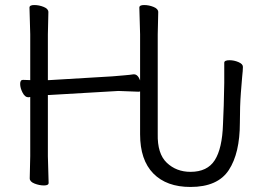

<svg xmlns="http://www.w3.org/2000/svg" viewBox="-20 -725 1044 762"><path d="M736 -43Q803 -43 832.5 -89.5Q862 -136 865 -232L868 -307Q870 -387 870 -396V-476Q870 -486 891 -486Q909 -486 926.5 -478.5Q944 -471 944 -460V-458Q944 -446 941 -419Q940 -410 936 -357.5Q932 -305 932 -238Q932 -117 888 -50Q844 17 736 17Q641 17 588.5 -36.5Q536 -90 536 -192V-362L530 -361L450 -364L176 -348H170V-105L173 1Q173 11 154.5 11Q136 11 117 3.5Q98 -4 98 -17L100 -106V-340Q97 -339 93 -339H92Q79 -339 69.5 -357.5Q60 -376 60 -392Q60 -408 71 -408H72L100 -407V-589L97 -695Q97 -705 116 -705Q135 -705 153.5 -697.5Q172 -690 172 -677L170 -588V-407H175L426 -422Q449 -424 473 -426Q497 -428 509 -430H512Q527 -430 536 -406V-589L533 -695Q533 -705 552 -705Q571 -705 589.5 -697.5Q608 -690 608 -677L606 -588V-194Q604 -115 642 -79Q680 -43 736 -43Z"/></svg>

Font: QiushuiShotai
Style: Regular
Weight: 600
Designer: Fontworks Inc.
Foundry: Fontworks Inc.
Version: Version 1.250